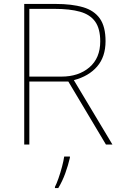

<svg xmlns="http://www.w3.org/2000/svg" viewBox="-20 -734 617 975"><path d="M262 -714Q345 -714 401.5 -697.5Q458 -681 487 -640Q516 -599 516 -525Q516 -446 473.5 -396.5Q431 -347 355 -327L551 0H518L327 -320H129V0H103V-714ZM257 -689H129V-345H292Q379 -345 434 -392Q489 -439 489 -524Q489 -588 463.5 -624Q438 -660 386.5 -674.5Q335 -689 257 -689ZM335 67Q326 106 311.5 146Q297 186 276 221H259V215Q267 200 277 171.5Q287 143 295 112.5Q303 82 306 61H335Z"/></svg>

Font: Noto Sans Thaana Thin
Style: Regular
Weight: 100
Designer: David Williams
Foundry: Google Inc.
Version: Version 3.001; ttfautohint (v1.8.4.7-5d5b)